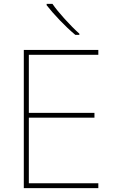

<svg xmlns="http://www.w3.org/2000/svg" viewBox="-20 -972 590 992"><path d="M251 -952H221V-945C256 -900 316 -836 369 -792H390V-798C345 -838 280 -909 251 -952ZM488 0V-25H129V-364H468V-389H129V-689H488V-714H103V0Z"/></svg>

Font: Noto Sans Syriac Eastern Thin
Style: Regular
Weight: 100
Designer: Patrick Giasson and the Monotype Design Team
Foundry: Monotype Imaging Inc.
Version: Version 3.001